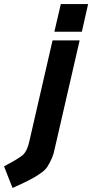

<svg xmlns="http://www.w3.org/2000/svg" viewBox="-90 -700 456 950"><path d="M55 0C48 31 38 52 26 64C13 77 -19 96 -70 123C-70 123 -28 230 -28 230C-28 230 -28 230 -28 230C33 203 75 182 98 166C98 166 98 166 98 166C115 155 127 146 134 138C141 131 149 119 157 103C165 88 171 73 175 60C178 47 183 27 189 0C189 0 304 -500 304 -500C304 -500 170 -500 170 -500C170 -500 55 0 55 0C55 0 55 0 55 0ZM315 -543C315 -543 346 -680 346 -680C346 -680 211 -680 211 -680C211 -680 179 -543 179 -543C179 -543 315 -543 315 -543Z"/></svg>

Font: My Font
Style: Bold Italic
Weight: 500
Version: Version 0.001